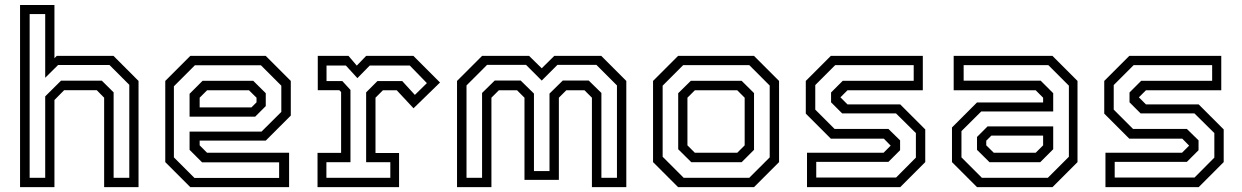

<svg xmlns="http://www.w3.org/2000/svg" viewBox="-20 -770 5110 790"><path d="M62.5 0V-749.5H204V-530.5L213.5 -540H447L550 -437V0H408.5V-368L378 -399H244L204 -358.5V0ZM102 -38.5H166V-373.5L231 -438H399L447.5 -390V-38.5H512V-421L430.5 -502.5H219L166 -450V-712H102Z M1073.5 -540 1176.5 -437V-294.5L1073.5 -191.5H801.5V-172L832 -141.5H1169.5V0H763L660 -103V-437L763 -540ZM1022 -437.5 1073.5 -386.5V-333.5L1030 -290H760V-384L813.5 -437.5ZM1053.5 -501.5H782L695.5 -415V-122.5L780 -38H1128.5V-102H811.5L760 -153.5V-228.5H1056L1137.5 -309.5V-417.5ZM1004.5 -398.5H832L801.5 -368V-328H1014.5L1035.5 -349V-368Z M1286.5 0V-141H1383.5V-391.5L1376 -399H1287.5V-540H1414L1448 -500L1486.5 -540H1681L1790.5 -430.5L1681.5 -324.5L1612.5 -398.5H1555.5L1525 -368V-140.5H1622V0ZM1323 -38.5H1586V-102.5H1486.5V-390L1533 -436.5H1635L1687 -379.5L1736.5 -428L1666 -500.5H1501.5L1450.5 -448.5L1403 -500.5H1323.5V-436.5H1388.5L1422 -400V-102.5H1323Z M1860.5 0V-437L1963.5 -540H2157L2209 -489L2260.5 -540H2454L2557 -437V0H2415.5V-368L2385 -398.5H2310L2279.5 -368V-30H2138V-368L2107.5 -398.5H2032.5L2002 -368V0ZM1899.5 -38.5H1963.5V-387.5L2015.5 -438.5H2122.5L2177 -385V-66H2241V-385L2295.5 -438.5H2402.5L2454.5 -387.5V-38.5H2518.5V-418.5L2434 -503H2273.5L2209 -438.5L2144.5 -503H1984L1899.5 -418.5Z M2770 0 2667 -103V-437L2770 -540H3082.5L3185.5 -437V-103L3082.5 0ZM2793 -38.5H3063L3147 -122.5V-418L3063 -502H2791L2706.5 -417.5V-125ZM2824.5 -102.5 2770.5 -156V-386.5L2822.5 -437.5H3031.5L3082.5 -387V-153.5L3031.5 -102.5ZM2839 -141.5H3013.5L3044 -172V-368L3013.5 -398.5H2839L2808.5 -368V-172Z M3300.5 0V-141.5H3615.5L3646 -172V-169.5L3616.5 -199.5H3398.5L3295.5 -302.5V-437L3398.5 -540H3777V-398.5H3467L3436.5 -368V-371L3467 -340.5H3684L3787 -237.5V-103L3684 0ZM3338.5 -39.5H3667L3748.5 -121.5V-222.5L3666.5 -303.5H3445L3399.5 -349V-389.5L3447.5 -437.5H3739.5V-502H3416.5L3334.5 -420V-319L3414 -239.5H3635.5L3683.5 -192.5V-152L3635.5 -104H3338.5Z M4000 0 3897 -103V-245.5L4000 -348.5H4272V-368L4241.5 -398.5H3904V-540H4310.5L4413.5 -437V-103L4310.5 0ZM4051.5 -102.5 4000 -153.5V-206.5L4043.5 -250H4313.5V-156L4260 -102.5ZM4020 -38.5H4291.5L4378 -125V-417.5L4293.5 -502H3945V-438H4262L4313.5 -386.5V-311.5H4017.5L3936 -230.5V-122.5ZM4069 -141.5H4241.5L4272 -172V-212H4059L4038 -191V-172Z M4528.5 0V-141.5H4843.5L4874 -172V-169.5L4844.5 -199.5H4626.5L4523.5 -302.5V-437L4626.5 -540H5005V-398.5H4695L4664.5 -368V-371L4695 -340.5H4912L5015 -237.5V-103L4912 0ZM4566.5 -39.5H4895L4976.5 -121.5V-222.5L4894.5 -303.5H4673L4627.5 -349V-389.5L4675.5 -437.5H4967.5V-502H4644.5L4562.5 -420V-319L4642 -239.5H4863.5L4911.5 -192.5V-152L4863.5 -104H4566.5Z"/></svg>

Font: Tourney
Style: Regular
Weight: 400
Designer: Tyler Finck
Foundry: Etcetera Type Co
Version: Version 1.015